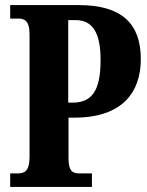

<svg xmlns="http://www.w3.org/2000/svg" viewBox="-20 -734 579 754"><path d="M20 0H341V-53H292C268 -53 249 -59 249 -113V-272H272C463 -272 533 -374 533 -502C533 -641 458 -714 290 -714H20V-661H53C74 -661 96 -654 96 -600V-118C96 -60 75 -53 49 -53H20ZM265 -331H248V-655H277C344 -655 375 -605 375 -498C375 -378 341 -331 265 -331Z"/></svg>

Font: Noto Serif Thai ExtraCondensed ExtraBold
Style: Regular
Weight: 800
Width: 2
Designer: Monotype Design Team
Foundry: Monotype Imaging Inc.
Version: Version 2.002